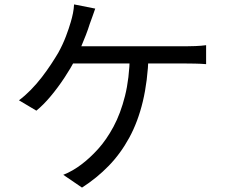

<svg xmlns="http://www.w3.org/2000/svg" viewBox="-20 -812 1040 871"><path d="M412 -773Q406 -756 399.5 -737.5Q393 -719 387 -703Q380 -680 369.5 -653Q359 -626 347 -597.5Q335 -569 321 -541Q301 -503 272 -459Q243 -415 210 -375.5Q177 -336 145 -310L66 -357Q93 -377 119.5 -404Q146 -431 169.5 -461.5Q193 -492 212 -521Q231 -550 244 -572Q265 -610 279 -647Q293 -684 301 -712Q307 -732 311 -752Q315 -772 316 -792ZM287 -602Q300 -602 333 -602Q366 -602 411 -602Q456 -602 507 -602Q558 -602 609 -602Q660 -602 704.5 -602Q749 -602 779.5 -602Q810 -602 821 -602Q840 -602 866.5 -603Q893 -604 915 -607V-521Q891 -523 864.5 -523.5Q838 -524 821 -524Q808 -524 769 -524Q730 -524 674.5 -524Q619 -524 557.5 -524Q496 -524 438.5 -524Q381 -524 338 -524Q295 -524 277 -524ZM654 -559Q650 -444 628 -352Q606 -260 566.5 -187.5Q527 -115 473 -59.5Q419 -4 352 39L267 -19Q288 -27 309.5 -39.5Q331 -52 348 -65Q387 -94 425 -136Q463 -178 495 -237.5Q527 -297 547 -376.5Q567 -456 569 -560Z"/></svg>

Font: Noto Sans HK
Style: Regular
Weight: 400
Designer: Ryoko NISHIZUKA 西塚涼子 (kana, bopomofo & ideographs); Paul D. Hunt (Latin, Greek & Cyrillic); Sandoll Communications 산돌커뮤니
Foundry: Adobe
Version: Version 2.004-H2;hotconv 1.0.118;makeotfexe 2.5.65603